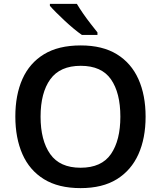

<svg xmlns="http://www.w3.org/2000/svg" viewBox="-20 -959 829 989"><path d="M730 -358Q730 -247 693 -164.5Q656 -82 582 -36Q508 10 395 10Q281 10 206.5 -36Q132 -82 95.5 -165Q59 -248 59 -359Q59 -470 95.5 -552Q132 -634 206.5 -679.5Q281 -725 396 -725Q508 -725 582 -679.5Q656 -634 693 -551.5Q730 -469 730 -358ZM189 -358Q189 -236 238.5 -165.5Q288 -95 395 -95Q503 -95 551.5 -165.5Q600 -236 600 -358Q600 -481 551.5 -550.5Q503 -620 396 -620Q289 -620 239 -550.5Q189 -481 189 -358ZM376 -939Q389 -917 408 -889.5Q427 -862 447 -836.5Q467 -811 482 -792V-779H402Q383 -792 359.5 -811.5Q336 -831 312.5 -853Q289 -875 269 -895Q249 -915 237 -929V-939Z"/></svg>

Font: Noto Sans Sundanese SemiBold
Style: Regular
Weight: 600
Version: Version 2.003